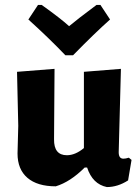

<svg xmlns="http://www.w3.org/2000/svg" viewBox="-20 -749 568 778"><path d="M387 -729 426 -670Q364 -615 276 -525H245Q178 -595 95 -670L134 -729H149Q226 -674 260 -643Q292 -670 371 -729ZM206 6Q131 6 91 -28.5Q51 -63 51 -127L54 -239L49 -458L201 -470L199 -185Q198 -120 251 -120Q285 -120 320 -149V-458L470 -470L461 -132Q461 -106 480 -106Q489 -106 502 -110L513 -101L499 -18Q457 9 413 9Q355 -3 333 -70H323Q265 -12 206 6Z"/></svg>

Font: Alegreya Sans SC ExtraBold
Style: Regular
Weight: 800
Designer: Juan Pablo del Peral
Foundry: Huerta Tipografica
Version: Version 2.007